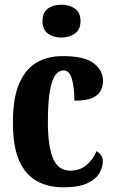

<svg xmlns="http://www.w3.org/2000/svg" viewBox="-20 -788 488 818"><path d="M249 10Q185 10 137 -16.5Q89 -43 62 -103Q35 -163 35 -266Q35 -374 63.5 -436Q92 -498 139.5 -523.5Q187 -549 246 -549Q341 -549 380 -518Q419 -487 419 -444Q419 -423 410 -403.5Q401 -384 375 -371.5Q349 -359 297 -359Q297 -411 287 -449.5Q277 -488 251 -488Q231 -488 216 -468.5Q201 -449 192.5 -400.5Q184 -352 184 -267Q184 -165 206 -113Q228 -61 279 -61Q320 -61 348.5 -85Q377 -109 391 -144Q403 -137 410.5 -126.5Q418 -116 418 -100Q418 -76 403.5 -50.5Q389 -25 352.5 -7.5Q316 10 249 10ZM242 -628Q207 -628 184 -645Q161 -662 161 -698Q161 -735 184 -751.5Q207 -768 242 -768Q275 -768 299 -751.5Q323 -735 323 -698Q323 -662 299 -645Q275 -628 242 -628Z"/></svg>

Font: Noto Serif Tamil ExtraCondensed ExtraBold
Style: Italic
Weight: 800
Width: 2
Italic angle: -12°
Designer: Indian Type Foundry, Tom Grace, and the Monotype Design Team
Foundry: Monotype Imaging Inc.
Version: Version 2.003; ttfautohint (v1.8.4.7-5d5b)